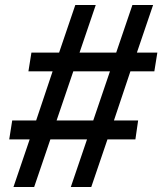

<svg xmlns="http://www.w3.org/2000/svg" viewBox="-20 -750 651 770"><path d="M34 0H117L182 -191H329L264 0H346L411 -191H523L534 -267H437L503 -464H599L611 -539H529L594 -730H511L446 -539H299L364 -730H282L217 -539H106L94 -464H191L125 -267H29L17 -191H99ZM207 -267 274 -464H421L354 -267Z"/></svg>

Font: JetBrains Mono SemiBold
Style: Italic
Weight: 472
Italic angle: -9°
Monospace: yes
Designer: Philipp Nurullin, Konstantin Bulenkov
Foundry: JetBrains
Version: Version 2.305